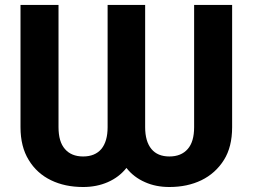

<svg xmlns="http://www.w3.org/2000/svg" viewBox="-20 -747 1022 777"><path d="M63 -232.4V-727.1H216.8V-232.4Q216.8 -173.3 242.7 -144Q268.6 -113.8 316.4 -113.8Q364.3 -113.8 390.1 -144Q415.5 -174.8 415.5 -232.4V-727.1H567.4V-232.4Q567.4 -174.8 592.8 -144Q617.7 -113.8 665.5 -113.8Q713.4 -113.8 739.7 -144Q765.6 -173.3 765.6 -232.4V-727.1H919.4V-232.4Q919.4 -152.3 886.2 -99.6Q852.1 -45.4 794.9 -17.6Q738.3 9.8 665.5 9.8Q610.4 9.8 566.9 -9.8Q521 -29.8 491.7 -67.4Q461.9 -29.8 416 -9.8Q371.1 9.8 316.4 9.8Q242.7 9.8 186.5 -17.6Q128.9 -45.4 96.2 -99.6Q63 -153.3 63 -232.4Z"/></svg>

Font: My Font
Style: Bold
Weight: 500
Designer: Rasmus Andersson
Foundry: rsms
Version: Version 0.001